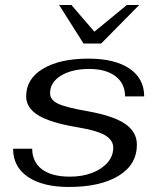

<svg xmlns="http://www.w3.org/2000/svg" viewBox="-20 -733 630 763"><path d="M32 -142H108Q108 -90 146.5 -60.5Q185 -31 258 -31Q307 -31 346 -46Q385 -61 407.5 -87Q430 -113 430 -146Q430 -177 396.5 -196Q363 -215 289 -227Q181 -245 132.5 -274.5Q84 -304 84 -350Q84 -420 151 -460Q218 -500 332 -500Q436 -500 494.5 -460.5Q553 -421 553 -350H477Q477 -401 439 -430Q401 -459 335 -459Q266 -459 222.5 -432.5Q179 -406 179 -363Q179 -336 210.5 -321Q242 -306 328 -291Q430 -273 477 -241Q524 -209 524 -158Q524 -79 451.5 -34.5Q379 10 253 10Q150 10 91 -30Q32 -70 32 -142ZM215 -713H264L355 -607L484 -713H533L382 -560H312Z"/></svg>

Font: Fahkwang
Style: Italic
Weight: 400
Italic angle: -10°
Version: Version 1.000; ttfautohint (v1.6)